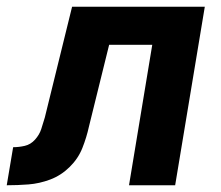

<svg xmlns="http://www.w3.org/2000/svg" viewBox="-61 -550 657 570"><path d="M-41 0Q-9 0 23.5 -2.5Q56 -5 88 -17Q120 -29 145.5 -54Q171 -79 183.5 -110.5Q196 -142 203 -174L263 -417H391L322 0H459L547 -530H153L72 -201Q67 -184 61.5 -167Q56 -150 43 -135.5Q30 -121 12.5 -117Q-5 -113 -22 -113Z"/></svg>

Font: Iosevka Sparkle XBdObl
Style: Regular
Weight: 800
Italic angle: -9°
Designer: Belleve Invis
Foundry: Belleve Invis
Version: Version 4.5.0; ttfautohint (v1.8.3)